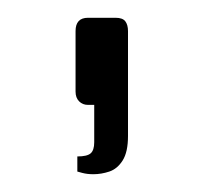

<svg xmlns="http://www.w3.org/2000/svg" viewBox="-20 -121 229 216"><path d="M85 75Q78 75 72.5 73.5Q67 72 67 72V55Q78 55 82 51.5Q86 48 86 39V-3H79Q73 -3 69 -7Q65 -11 65 -18V-86Q65 -101 79 -101H110Q118 -101 121 -97Q124 -93 124 -86V32Q124 50 118 59.5Q112 69 103 72Q94 75 85 75Z"/></svg>

Font: Exo Thin Light
Style: Regular
Weight: 300
Version: Version 2.000